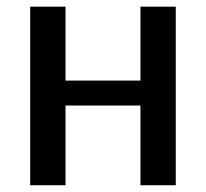

<svg xmlns="http://www.w3.org/2000/svg" viewBox="-20 -548 609 568"><path d="M173.8 -235.8V0H69.3V-528.3H173.8V-309.6H395.5V-528.3H500V0H395.5V-235.8Z"/></svg>

Font: Arimo Medium
Style: Regular
Weight: 500
Designer: Steve Matteson
Foundry: Monotype Imaging Inc.
Version: Version 1.33